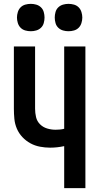

<svg xmlns="http://www.w3.org/2000/svg" viewBox="-20 -976 515 996"><path d="M313 0V-218Q295 -214 276.5 -212Q258 -210 240 -210Q214 -210 187.5 -215Q161 -220 138 -232.5Q115 -245 96.5 -264.5Q78 -284 67.5 -308.5Q57 -333 54.5 -359.5Q52 -386 52 -412V-735H162V-412Q162 -390 167 -368.5Q172 -347 187.5 -331.5Q203 -316 224.5 -309.5Q246 -303 268 -303Q279 -303 290.5 -304Q302 -305 313 -308V-735H423V0ZM335 -814Q321 -814 307 -818Q293 -822 282.5 -832Q272 -842 268 -856.5Q264 -871 264 -885Q264 -899 268 -913.5Q272 -928 282.5 -938Q293 -948 307 -952Q321 -956 335 -956Q350 -956 364 -952Q378 -948 388 -938Q398 -928 402.5 -913.5Q407 -899 407 -885Q407 -871 402.5 -856.5Q398 -842 388 -832Q378 -822 364 -818Q350 -814 335 -814ZM140 -814Q125 -814 111 -818Q97 -822 87 -832Q77 -842 72.5 -856.5Q68 -871 68 -885Q68 -899 72.5 -913.5Q77 -928 87 -938Q97 -948 111 -952Q125 -956 140 -956Q154 -956 168 -952Q182 -948 192.5 -938Q203 -928 207 -913.5Q211 -899 211 -885Q211 -871 207 -856.5Q203 -842 192.5 -832Q182 -822 168 -818Q154 -814 140 -814Z"/></svg>

Font: Iosevka QP
Style: Bold
Weight: 700
Designer: Belleve Invis
Foundry: Belleve Invis
Version: Version 20.0.0; ttfautohint (v1.8.4)